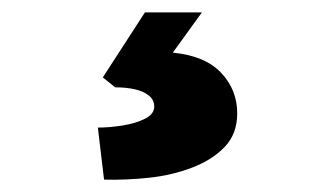

<svg xmlns="http://www.w3.org/2000/svg" viewBox="-20 -44 540 310"><path d="M148 246 138 162Q157 162 178.5 158.5Q200 155 214.5 147.5Q229 140 229 128Q229 117 220 110Q211 103 197 100Q183 97 166 97L146 81L214 -24H306L259 41Q311 46 337 73.5Q363 101 363 139Q363 172 343 193Q323 214 290.5 226.5Q258 239 220.5 243Q183 247 148 246Z"/></svg>

Font: Lexend Giga ExtraBold
Style: Regular
Weight: 800
Designer: Bonnie Shaver-Troup, Thomas Jockin
Foundry: Lexend
Version: Version 1.007